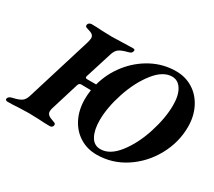

<svg xmlns="http://www.w3.org/2000/svg" viewBox="-170 -904 1287 1156"><g transform="rotate(30 473.5 -326.5)"><path d="M990 -409Q990 -302 937 -205Q884 -108 793.5 -48.5Q703 11 595 11Q530 11 478 -21.5Q426 -54 397 -112Q368 -170 368 -244Q368 -273 373 -308L306 -309Q291 -309 286 -293L226 -98Q222 -86 222 -75Q222 -59 233.5 -50Q245 -41 272 -32Q282 -29 285.5 -25Q289 -21 287 -12Q283 3 265 3Q228 3 189 0Q137 -2 119 -2Q99 -2 49 0Q10 3 -27 3Q-35 3 -39.5 -1Q-44 -5 -42 -11Q-38 -27 -14 -32Q27 -41 45.5 -53.5Q64 -66 73 -97L213 -551Q218 -571 218 -580Q218 -595 207 -603.5Q196 -612 169 -619Q149 -624 155 -640Q156 -646 163.5 -650.5Q171 -655 178 -655Q214 -655 252 -652Q300 -650 320 -650Q338 -650 390 -652Q442 -654 466 -654Q484 -654 479 -640Q477 -631 471 -626.5Q465 -622 452 -619Q409 -608 392 -594.5Q375 -581 366 -550L309 -369Q308 -367 308 -363Q308 -354 321 -354H383Q406 -440 461.5 -510.5Q517 -581 595 -622.5Q673 -664 762 -664Q827 -664 879 -631.5Q931 -599 960.5 -540.5Q990 -482 990 -409ZM757 -624Q694 -624 636.5 -551Q579 -478 544 -372.5Q509 -267 509 -178Q509 -112 531.5 -70.5Q554 -29 599 -29Q664 -29 721.5 -102.5Q779 -176 813 -282.5Q847 -389 847 -477Q847 -546 822.5 -585Q798 -624 757 -624Z"/></g></svg>

Font: EB Garamond
Style: Bold Italic
Weight: 700
Italic angle: -17.2°
Designer: Georg Duffner and Octavio Pardo
Foundry: Georg Duffner
Version: Version 1.000